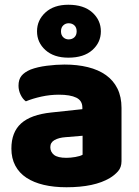

<svg xmlns="http://www.w3.org/2000/svg" viewBox="-20 -773 584 809"><path d="M260 -108Q277 -108 297.5 -111.5Q318 -115 328 -121V-201L256 -195Q228 -193 210 -183Q192 -173 192 -153Q192 -133 207.5 -120.5Q223 -108 260 -108ZM252 -501Q306 -501 350.5 -490Q395 -479 426.5 -456.5Q458 -434 475 -399.5Q492 -365 492 -318V-94Q492 -68 477.5 -51.5Q463 -35 443 -23Q378 16 260 16Q207 16 164.5 6Q122 -4 91.5 -24Q61 -44 44.5 -75Q28 -106 28 -147Q28 -216 69 -253Q110 -290 196 -299L327 -313V-320Q327 -349 301.5 -361.5Q276 -374 228 -374Q191 -374 154.5 -366Q118 -358 89 -346Q76 -355 67 -373.5Q58 -392 58 -412Q58 -438 70.5 -453.5Q83 -469 109 -480Q138 -491 177.5 -496Q217 -501 252 -501ZM136 -641Q136 -688 171.5 -720.5Q207 -753 268 -753Q333 -753 369 -720.5Q405 -688 405 -641Q405 -594 369 -562Q333 -530 268 -530Q207 -530 171.5 -562Q136 -594 136 -641ZM237 -641Q237 -625 246.5 -616Q256 -607 269 -607Q284 -607 293.5 -616Q303 -625 303 -641Q303 -657 293.5 -666Q284 -675 269 -675Q256 -675 246.5 -666Q237 -657 237 -641Z"/></svg>

Font: Baloo Bhai 2 ExtraBold
Style: Regular
Weight: 800
Designer: Supriya Tembe, Noopur Datye and Ek Type
Foundry: Ek Type
Version: Version 1.640;PS 1.000;hotconv 16.6.51;makeotf.lib2.5.65220;